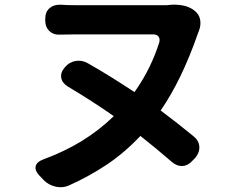

<svg xmlns="http://www.w3.org/2000/svg" viewBox="-20 -745 1040 815"><path d="M255 -459Q273 -481 300 -486Q327 -491 352 -477Q405 -447 454.5 -416Q504 -385 551 -354Q590 -410 615 -462Q640 -514 656 -565Q660 -580 653 -589.5Q646 -599 630 -599Q600 -599 558 -599Q516 -599 469.5 -599Q423 -599 379 -599Q335 -599 301 -599Q284 -599 263.5 -598.5Q243 -598 237 -598Q208 -596 190 -613Q172 -630 172 -659V-665Q172 -694 190 -710Q208 -726 237 -725Q246 -724 266 -723.5Q286 -723 301 -723Q328 -723 370.5 -723Q413 -723 460.5 -723Q508 -723 553 -723Q598 -723 632 -723Q666 -723 680 -723Q683 -723 688.5 -723Q694 -723 698 -724Q724 -727 752.5 -722.5Q781 -718 803 -702Q825 -686 829.5 -662Q834 -638 824 -613Q823 -611 821.5 -607Q820 -603 819 -600Q751 -405 662 -276Q698 -249 732.5 -222Q767 -195 801 -167Q824 -149 826 -123.5Q828 -98 809 -75L798 -64Q779 -42 755 -40.5Q731 -39 709 -58Q642 -116 576 -168Q507 -95 431.5 -45Q356 5 273 42Q247 54 217 47.5Q187 41 166 20L147 0Q127 -21 131.5 -39.5Q136 -58 163 -68Q255 -102 328 -147Q401 -192 463 -252Q370 -317 269 -377Q244 -392 240 -414.5Q236 -437 255 -459Z"/></svg>

Font: Chiron GoRound TC
Style: Bold
Weight: 700
Designer: Ryoko NISHIZUKA 西塚涼子 (kana, bopomofo & ideographs); Paul D. Hunt (Latin, Greek & Cyrillic); Sandoll Communications 산돌커뮤니
Foundry: Adobe
Version: Version 1.000;hotconv 1.1.1;makeotfexe 2.6.0